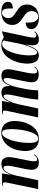

<svg xmlns="http://www.w3.org/2000/svg" viewBox="1105 -1691 596 2846"><g transform="rotate(-90 1403.0 -268.0)"><path d="M415 10Q366 10 337.5 -17.5Q309 -45 309 -92Q309 -113 312.5 -140.5Q316 -168 323 -202L353 -344Q357 -363 363 -396Q369 -429 369 -454Q369 -473 364 -493Q359 -513 337 -513Q311 -513 288 -483.5Q265 -454 248 -409.5Q231 -365 221 -319L154 0H23L116 -445Q119 -459 121 -472Q123 -485 123 -495Q123 -509 117 -517.5Q111 -526 86 -526H71L72 -536H255L235 -406H237Q267 -486 304.5 -515.5Q342 -545 397 -545Q453 -545 475 -512.5Q497 -480 497 -436Q497 -410 492 -378Q487 -346 481 -317L449 -160Q444 -132 439.5 -107Q435 -82 435 -60Q435 -15 465 -15Q486 -15 502 -31Q518 -47 531 -63L537 -55Q516 -27 488.5 -8.5Q461 10 415 10Z M765 10Q685 10 636 -41Q587 -92 587 -195Q587 -251 602.5 -312Q618 -373 651.5 -426.5Q685 -480 737.5 -513Q790 -546 863 -546Q910 -546 948.5 -525Q987 -504 1010 -459Q1033 -414 1033 -341Q1033 -287 1017.5 -226Q1002 -165 970 -111.5Q938 -58 887 -24Q836 10 765 10ZM771 0Q805 0 831 -36.5Q857 -73 875 -132.5Q893 -192 902.5 -261.5Q912 -331 912 -398Q912 -468 899 -502Q886 -536 854 -536Q823 -536 796.5 -500Q770 -464 750 -405Q730 -346 719 -275Q708 -204 708 -133Q708 -60 724 -30Q740 0 771 0Z M1720 8Q1665 8 1635.5 -18.5Q1606 -45 1606 -95Q1606 -118 1610.5 -143Q1615 -168 1621 -198L1651 -345Q1656 -368 1663 -404Q1670 -440 1670 -465Q1670 -480 1666 -496Q1662 -512 1645 -512Q1627 -512 1609 -492Q1591 -472 1576 -441Q1561 -410 1550 -376Q1539 -342 1533 -315L1508 -191Q1499 -151 1494 -100.5Q1489 -50 1486 0H1349Q1353 -51 1361.5 -111Q1370 -171 1380 -216L1408 -344Q1417 -388 1421.5 -415.5Q1426 -443 1426 -465Q1426 -479 1421.5 -495.5Q1417 -512 1400 -512Q1382 -512 1364 -490.5Q1346 -469 1329.5 -435.5Q1313 -402 1301 -366.5Q1289 -331 1283 -304L1218 0H1085L1179 -448Q1182 -461 1184.5 -474Q1187 -487 1187 -497Q1187 -514 1179 -520Q1171 -526 1146 -526H1133L1134 -536H1329L1308 -417H1311Q1332 -471 1354.5 -498.5Q1377 -526 1401.5 -535.5Q1426 -545 1450 -545Q1506 -545 1528 -517Q1550 -489 1550 -439Q1550 -432 1550 -425.5Q1550 -419 1549 -412H1552Q1573 -464 1594 -492.5Q1615 -521 1641 -533Q1667 -545 1702 -545Q1746 -545 1772.5 -524Q1799 -503 1799 -444Q1799 -410 1792 -380Q1785 -350 1780 -322L1745 -149Q1741 -124 1738.5 -102.5Q1736 -81 1736 -69Q1736 -15 1772 -15Q1793 -15 1806.5 -29Q1820 -43 1833 -59L1839 -51Q1820 -25 1793.5 -8.5Q1767 8 1720 8Z M2007 10Q1941 10 1912 -37.5Q1883 -85 1883 -161Q1883 -207 1893 -259.5Q1903 -312 1924.5 -362.5Q1946 -413 1978.5 -454.5Q2011 -496 2056.5 -521Q2102 -546 2161 -546Q2197 -546 2225.5 -534.5Q2254 -523 2271 -510L2352 -535H2362L2288 -189Q2286 -176 2281 -154Q2276 -132 2272.5 -109.5Q2269 -87 2269 -71Q2269 -26 2302 -26Q2316 -26 2329 -34.5Q2342 -43 2356 -56L2361 -45Q2343 -28 2314 -9Q2285 10 2239 10Q2154 10 2154 -79Q2154 -103 2158 -126Q2162 -149 2166 -177H2163Q2130 -79 2095 -34.5Q2060 10 2007 10ZM2049 -15Q2071 -15 2096 -53Q2121 -91 2143.5 -153Q2166 -215 2180 -286L2226 -513Q2215 -526 2201 -530.5Q2187 -535 2173 -535Q2142 -535 2115.5 -508Q2089 -481 2068.5 -437Q2048 -393 2034 -340Q2020 -287 2012.5 -233.5Q2005 -180 2005 -136Q2005 -72 2015.5 -43.5Q2026 -15 2049 -15Z M2557 10Q2481 10 2438 -21.5Q2395 -53 2395 -102Q2395 -144 2422.5 -164.5Q2450 -185 2492 -185Q2491 -175 2491 -165.5Q2491 -156 2491 -147Q2492 -67 2516.5 -33.5Q2541 0 2581 0Q2617 0 2639 -27Q2661 -54 2661 -98Q2661 -138 2640 -164.5Q2619 -191 2567 -224Q2516 -256 2486 -293Q2456 -330 2456 -386Q2456 -457 2506 -501.5Q2556 -546 2647 -546Q2706 -546 2739 -532Q2772 -518 2785.5 -496Q2799 -474 2799 -449Q2799 -409 2772 -392.5Q2745 -376 2699 -376Q2700 -390 2700.5 -403Q2701 -416 2701 -427Q2700 -482 2685.5 -509Q2671 -536 2635 -536Q2604 -536 2581.5 -510Q2559 -484 2559 -439Q2559 -403 2579.5 -380.5Q2600 -358 2648 -327Q2704 -292 2731.5 -258.5Q2759 -225 2759 -166Q2759 -91 2708.5 -40.5Q2658 10 2557 10Z"/></g></svg>

Font: Noto Serif Display ExtraCondensed
Style: Bold Italic
Weight: 700
Width: 2
Italic angle: -12°
Designer: Monotype Design Team
Foundry: Monotype Imaging Inc.
Version: Version 2.009